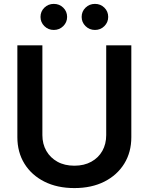

<svg xmlns="http://www.w3.org/2000/svg" viewBox="-20 -962 769 993"><path d="M364.7 10.7Q275.9 10.7 209.5 -22.7Q143.1 -56.2 106.4 -115.5Q69.8 -174.8 69.8 -252.4V-727.5H199.2V-263.2Q199.2 -217.3 219.7 -181.6Q240.2 -146 277.1 -125.5Q314 -105 364.7 -105Q415 -105 452.1 -125.5Q489.3 -146 509.3 -181.6Q529.3 -217.3 529.3 -263.2V-727.5H659.2V-252.4Q659.2 -174.8 622.6 -115.5Q585.9 -56.2 519.8 -22.7Q453.6 10.7 364.7 10.7ZM471.2 -807.1Q442.4 -807.1 422.4 -826.9Q402.3 -846.7 402.3 -874.5Q402.3 -902.8 422.4 -922.4Q442.4 -941.9 471.2 -941.9Q500 -941.9 519.8 -922.4Q539.6 -902.8 539.6 -874.5Q539.6 -846.7 519.8 -826.9Q500 -807.1 471.2 -807.1ZM258.3 -807.1Q229.5 -807.1 209.5 -826.9Q189.5 -846.7 189.5 -874.5Q189.5 -902.8 209.5 -922.4Q229.5 -941.9 258.3 -941.9Q287.1 -941.9 307.1 -922.4Q327.1 -902.8 327.1 -874.5Q327.1 -846.7 307.1 -826.9Q287.1 -807.1 258.3 -807.1Z"/></svg>

Font: Inter 18pt SemiBold
Style: Regular
Weight: 600
Designer: Rasmus Andersson
Foundry: rsms
Version: Version 4.001;git-66647c0bb